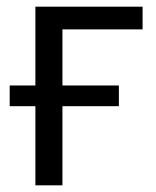

<svg xmlns="http://www.w3.org/2000/svg" viewBox="-20 -555 468 575"><path d="M86 -535V-299H9V-237H86V0H167V-237H336V-299H167V-467H407V-535Z"/></svg>

Font: OpenSansMMV
Style: Regular
Weight: 400
Designer: Steve Matteson
Foundry: Ascender Corporation
Version: Version 4.000